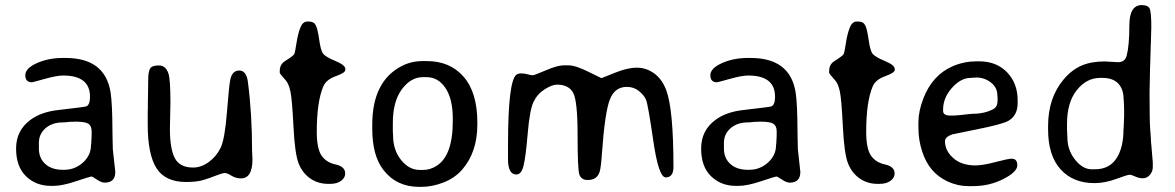

<svg xmlns="http://www.w3.org/2000/svg" viewBox="-20 -726 4602 752"><path d="M132.3 -166.5V-144Q132.3 -106.4 157.5 -83.7Q182.6 -61 225.1 -61H231.9Q273.4 -61 304.9 -89.4Q336.4 -117.7 336.4 -157.7L337.4 -164.6L338.9 -194.8V-211.4Q338.9 -232.9 326.2 -241.2Q313.5 -249.5 277.3 -249.5H270L266.1 -249H255.4L244.6 -248Q234.4 -246.6 226.6 -246.6Q184.6 -246.6 158.4 -223.9Q132.3 -201.2 132.3 -166.5ZM421.9 -141.6 431.6 -52.7Q431.6 -10.7 390.1 -10.7Q377 -10.7 359.4 -22.7Q341.8 -34.7 337.6 -34.7Q333.5 -34.7 278.6 -16.4Q223.6 2 189.9 2H178.7Q121.1 2 82 -35.6Q43 -73.2 43 -144.3Q43 -215.3 99.6 -256.8Q141.6 -287.6 207 -294.9Q314 -307.1 318.8 -309.6Q332.5 -316.4 332.5 -347.2Q332.5 -430.2 227.5 -430.2Q202.1 -430.2 155.3 -417Q108.4 -403.8 105 -403.8Q79.1 -403.8 79.1 -431.2Q79.1 -458.5 124.5 -478.8Q169.9 -499 225.6 -499H236.8Q391.6 -499 413.1 -364.3Q419.9 -320.3 420.4 -216.8L420.9 -184.1Z M968.8 -101.6Q968.8 -27.3 923.8 -27.3Q903.3 -27.3 886.7 -37.8Q870.1 -48.3 860.6 -48.3Q851.1 -48.3 826.7 -38.6Q802.2 -28.8 776.6 -21Q751 -13.2 709 -13.2Q627 -13.2 592.8 -67.4Q558.6 -121.6 558.6 -237.8V-288.6L559.1 -300.8V-325.7L559.6 -351.1L560.5 -413.1Q560.5 -445.3 567.9 -457.5Q575.2 -469.7 602.1 -469.7Q628.9 -469.7 639.6 -438.5Q647.5 -415.5 647.5 -323.2L645.5 -221.2Q645.5 -143.1 664.8 -106.4Q684.1 -69.8 736.8 -69.8Q768.1 -69.8 797.6 -91.3Q827.1 -112.8 843.8 -146.5Q860.4 -180.2 868.7 -284.9Q877 -389.6 881.8 -413.6Q889.2 -449.7 917 -449.7Q944.8 -449.7 950.7 -406.7Q967.3 -282.2 967.3 -133.3Z M1075.7 -440.9V-447.8Q1075.7 -473.6 1095.7 -486.3Q1128.9 -507.3 1132.3 -513.9Q1135.7 -520.5 1141.1 -556.4Q1146.5 -592.3 1156 -616.9Q1165.5 -641.6 1183.1 -641.6H1190.4Q1210 -641.6 1217.3 -626.2Q1224.6 -610.8 1230.2 -570.6Q1235.8 -530.3 1244.6 -517.1Q1253.4 -503.9 1293 -487.5Q1332.5 -471.2 1332.5 -456.1V-452.1Q1332.5 -440.9 1294.9 -427.5Q1257.3 -414.1 1246.1 -387.2Q1220.7 -326.7 1220.7 -210.4Q1220.7 -144.5 1239 -117.2Q1257.3 -89.8 1294.7 -81.8Q1332 -73.7 1332 -46.4Q1332 -29.3 1315.7 -17.6Q1299.3 -5.9 1273.9 -5.9H1265.1Q1225.6 -5.9 1195.3 -26.9Q1165 -47.9 1149.9 -85.2Q1134.8 -122.6 1129.4 -230.5Q1124 -338.4 1117.4 -368.2Q1110.8 -397.9 1100.1 -410.2Q1075.7 -437.5 1075.7 -440.9Z M1623.5 -60.5H1638.2Q1663.6 -60.5 1688 -75.2Q1753.4 -114.7 1753.4 -251V-261.7Q1753.4 -338.4 1724.9 -381.1Q1696.3 -423.8 1650.9 -423.8H1636.2Q1588.9 -423.8 1553.7 -376Q1518.6 -328.1 1518.6 -244.1V-211.4Q1519.5 -200.7 1519.5 -195.8Q1519.5 -138.7 1550.8 -99.6Q1582 -60.5 1623.5 -60.5ZM1636.2 -486.8H1651.4Q1742.7 -486.8 1795.9 -425.3Q1849.6 -363.8 1849.6 -245.6V-238.3Q1849.6 -130.4 1790.5 -62Q1761.7 -28.8 1717.5 -11.5Q1673.3 5.9 1629.9 5.9H1621.6Q1533.2 5.9 1481.9 -60.1Q1438 -116.2 1438 -221.7V-237.3Q1438 -407.7 1553.2 -467.3Q1590.8 -486.8 1636.2 -486.8Z M2002.4 -42.5Q1969.7 -42.5 1969.7 -103V-156.2Q1969.7 -410.2 2002.9 -433.6Q2009.8 -438.5 2022.2 -438.5Q2034.7 -438.5 2047.4 -434.8Q2060.1 -431.2 2066.4 -431.2Q2072.8 -431.2 2118.2 -450.7Q2163.6 -470.2 2188.5 -470.2H2206.1Q2233.9 -470.2 2284.2 -445.1Q2334.5 -419.9 2335.7 -419.9Q2336.9 -419.9 2387 -440.4Q2437 -460.9 2474.1 -460.9Q2511.2 -460.9 2542.2 -438.5Q2573.2 -416 2589.4 -373Q2617.7 -297.4 2617.7 -72.3Q2617.7 -31.2 2587.4 -31.2Q2559.6 -31.2 2538.8 -174.1Q2518.1 -316.9 2510.3 -335.2Q2502.4 -353.5 2482.4 -369.6Q2462.4 -385.7 2435.1 -385.7Q2387.7 -385.7 2368.7 -336.4Q2349.1 -287.1 2337.4 -123.5Q2334 -70.8 2328.6 -53.2Q2318.8 -21 2281.7 -21Q2255.9 -21 2249 -43Q2242.2 -64.9 2242.2 -197.8Q2242.2 -330.6 2224.9 -362.5Q2207.5 -394.5 2161.6 -394.5Q2142.1 -394.5 2113.3 -376.2Q2084.5 -357.9 2069.6 -326.9Q2054.7 -295.9 2046.9 -203.4Q2039.1 -110.8 2030.5 -76.7Q2022 -42.5 2002.4 -42.5Z M2815.4 -166.5V-144Q2815.4 -106.4 2840.6 -83.7Q2865.7 -61 2908.2 -61H2915Q2956.5 -61 2988 -89.4Q3019.5 -117.7 3019.5 -157.7L3020.5 -164.6L3022 -194.8V-211.4Q3022 -232.9 3009.3 -241.2Q2996.6 -249.5 2960.4 -249.5H2953.1L2949.2 -249H2938.5L2927.7 -248Q2917.5 -246.6 2909.7 -246.6Q2867.7 -246.6 2841.6 -223.9Q2815.4 -201.2 2815.4 -166.5ZM3105 -141.6 3114.7 -52.7Q3114.7 -10.7 3073.2 -10.7Q3060.1 -10.7 3042.5 -22.7Q3024.9 -34.7 3020.8 -34.7Q3016.6 -34.7 2961.7 -16.4Q2906.7 2 2873 2H2861.8Q2804.2 2 2765.1 -35.6Q2726.1 -73.2 2726.1 -144.3Q2726.1 -215.3 2782.7 -256.8Q2824.7 -287.6 2890.1 -294.9Q2997.1 -307.1 3002 -309.6Q3015.6 -316.4 3015.6 -347.2Q3015.6 -430.2 2910.6 -430.2Q2885.3 -430.2 2838.4 -417Q2791.5 -403.8 2788.1 -403.8Q2762.2 -403.8 2762.2 -431.2Q2762.2 -458.5 2807.6 -478.8Q2853 -499 2908.7 -499H2919.9Q3074.7 -499 3096.2 -364.3Q3103 -320.3 3103.5 -216.8L3104 -184.1Z M3227.5 -440.9V-447.8Q3227.5 -473.6 3247.6 -486.3Q3280.8 -507.3 3284.2 -513.9Q3287.6 -520.5 3293 -556.4Q3298.3 -592.3 3307.9 -616.9Q3317.4 -641.6 3335 -641.6H3342.3Q3361.8 -641.6 3369.1 -626.2Q3376.5 -610.8 3382.1 -570.6Q3387.7 -530.3 3396.5 -517.1Q3405.3 -503.9 3444.8 -487.5Q3484.4 -471.2 3484.4 -456.1V-452.1Q3484.4 -440.9 3446.8 -427.5Q3409.2 -414.1 3397.9 -387.2Q3372.6 -326.7 3372.6 -210.4Q3372.6 -144.5 3390.9 -117.2Q3409.2 -89.8 3446.5 -81.8Q3483.9 -73.7 3483.9 -46.4Q3483.9 -29.3 3467.5 -17.6Q3451.2 -5.9 3425.8 -5.9H3417Q3377.4 -5.9 3347.2 -26.9Q3316.9 -47.9 3301.8 -85.2Q3286.6 -122.6 3281.2 -230.5Q3275.9 -338.4 3269.3 -368.2Q3262.7 -397.9 3252 -410.2Q3227.5 -437.5 3227.5 -440.9Z M3788.1 -280.3Q3837.4 -280.3 3871.6 -299.3Q3887.2 -308.1 3887.2 -332.5V-344.2Q3886.2 -351.1 3886.2 -353.5Q3886.2 -383.3 3861.1 -402.8Q3835.9 -422.4 3804.2 -422.4H3800.8L3797.9 -421.9H3791Q3785.2 -420.9 3781.7 -420.9Q3743.2 -420.9 3708.5 -381.8Q3673.8 -342.8 3673.8 -296.9V-291.5Q3673.8 -273.4 3701.7 -273.4H3719.2L3722.2 -273.9L3747.1 -275.9Q3752.9 -276.9 3761 -277.6Q3769 -278.3 3777.1 -279.3Q3785.2 -280.3 3788.1 -280.3ZM3792 2.9H3771Q3731.9 2.9 3692.9 -14.6Q3618.7 -48.3 3591.8 -132.8Q3577.1 -177.7 3577.1 -225.1V-246.6Q3577.1 -290 3596.2 -339.8Q3631.8 -432.6 3712.9 -467.3Q3756.8 -485.8 3804.7 -485.8H3814.9Q3882.8 -485.8 3924.3 -442.9Q3965.8 -399.9 3965.8 -333V-322.8Q3965.8 -273.4 3929.7 -252.9Q3905.8 -239.3 3809.1 -220Q3712.4 -200.7 3709.5 -199.7Q3681.2 -189.5 3681.2 -173.3Q3681.2 -135.7 3713.6 -106.9Q3746.1 -78.1 3800.3 -78.1Q3829.1 -78.1 3879.2 -91.3Q3929.2 -104.5 3942.4 -104.5Q3964.4 -104.5 3964.4 -78.6Q3964.4 -52.7 3909.9 -24.9Q3855.5 2.9 3792 2.9Z M4159.2 -241.7V-214.4L4159.7 -209L4160.2 -198.2Q4160.6 -192.9 4160.6 -188Q4160.6 -138.2 4190.7 -100.6Q4220.7 -63 4255.4 -63H4269Q4324.2 -63 4352.3 -105Q4380.4 -147 4380.4 -220.2L4381.3 -230.5L4382.8 -272V-302.2L4382.3 -307.6Q4382.3 -312.5 4382.3 -317.4L4380.9 -337.4Q4380.9 -376 4360.1 -398.4Q4339.4 -420.9 4297.9 -420.9H4288.6Q4235.8 -420.9 4197.5 -373Q4159.2 -325.2 4159.2 -241.7ZM4495.1 -89.8V-71.8Q4495.1 -54.2 4483.6 -41Q4472.2 -27.8 4456.3 -27.8Q4440.4 -27.8 4426.3 -34.7Q4412.1 -41.5 4404.1 -41.5Q4396 -41.5 4351.6 -25.1Q4307.1 -8.8 4266.6 -8.8Q4182.6 -8.8 4133.8 -63Q4085 -117.2 4085 -218.8V-230.5Q4085 -231.4 4085 -232.4Q4085 -342.8 4146 -415Q4177.2 -452.1 4215.3 -468.8Q4253.4 -485.4 4306.2 -485.4L4358.9 -482.4Q4385.7 -482.4 4392.6 -507.3Q4403.3 -546.9 4403.3 -626.5Q4403.3 -706.1 4452.1 -706.1Q4475.6 -706.1 4482.4 -693.1Q4489.3 -680.2 4489.3 -619.1L4488.3 -585.4Q4487.8 -574.2 4487.8 -563.5L4486.8 -541Q4486.3 -529.8 4486.3 -518.6L4485.8 -507.8Q4485.4 -496.6 4485.4 -485.4L4484.4 -462.9L4482.4 -361.3Q4482.4 -253.4 4484.9 -219.2L4485.8 -209Q4486.8 -193.4 4487.3 -188.5L4488.3 -168.5L4489.3 -158.2Q4490.7 -138.7 4492.9 -115.7Q4495.1 -92.8 4495.1 -89.8Z"/></svg>

Font: Averia Sans Libre Light
Style: Regular
Weight: 300
Version: Version 1.002